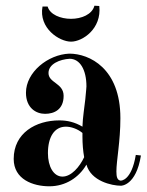

<svg xmlns="http://www.w3.org/2000/svg" viewBox="-20 -614 516 673"><path d="M402 19C391 17 388 6 388 -13C388 -51 402 -118 402 -200C402 -375 293 -426 223 -426C148 -423 71 -361 71 -289C71 -236 106 -215 138 -215C170 -215 203 -230 203 -278C203 -323 150 -323 150 -358C150 -390 190 -406 224 -408C260 -408 283 -370 283 -311C283 -306 282 -300 279 -266C276 -238 270 -203 269 -170C242 -186 216 -192 188 -192C106 -192 28 -148 28 -57C28 15 96 39 153 39C210 39 257 8 283 -37C299 21 372 37 404 37C404 37 457 38 474 -69L456 -71C441 20 404 19 404 19ZM275 -63C259 -29 230 5 199 5C168 5 148 -30 148 -77C148 -133 170 -170 211 -170C228 -170 251 -163 269 -148V-135C269 -110 271 -85 275 -63ZM129 -591C115 -515 188 -468 229 -468C269 -468 337 -513 328 -593L311 -594C303 -563 265 -548 229 -548C192 -548 155 -563 147 -591Z"/></svg>

Font: Purple Purse
Style: Regular
Weight: 400
Designer: Astigmatic (AOETI)
Foundry: Astigmatic (AOETI)
Version: Version 1.000